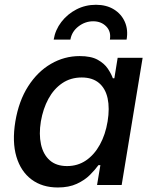

<svg xmlns="http://www.w3.org/2000/svg" viewBox="-20 -789 655 819"><path d="M226.6 10.7Q160.2 10.7 114.5 -23.4Q68.8 -57.6 50 -120.6Q31.2 -183.6 45.4 -270.5Q60.1 -358.4 100.1 -420.9Q140.1 -483.4 197.3 -516.6Q254.4 -549.8 319.8 -549.8Q368.7 -549.8 397 -533.9Q425.3 -518.1 439.9 -496.1Q454.6 -474.1 461.4 -455.1H467.8L481.9 -542.5H588.4L499 0H394L408.2 -84.5H399.9Q385.7 -64.9 363.5 -42.7Q341.3 -20.5 307.6 -4.9Q273.9 10.7 226.6 10.7ZM266.1 -80.6Q311.5 -80.6 346.9 -104.7Q382.3 -128.9 406 -171.9Q429.7 -214.8 439 -271Q448.2 -327.6 439 -369.9Q429.7 -412.1 401.9 -435.3Q374 -458.5 328.6 -458.5Q281.2 -458.5 245.4 -434.1Q209.5 -409.7 186.5 -367.4Q163.6 -325.2 154.3 -271Q145.5 -216.8 154.8 -173.6Q164.1 -130.4 191.9 -105.5Q219.7 -80.6 266.1 -80.6ZM389.2 -768.6Q434.1 -768.6 466.1 -748.8Q498 -729 512.7 -695.3Q527.3 -661.6 520 -620.1H448.7Q454.6 -654.3 433.1 -676.3Q411.6 -698.2 377.4 -698.2Q343.3 -698.2 314.7 -676.3Q286.1 -654.3 280.3 -620.1H209Q215.8 -661.6 241.7 -695.3Q267.6 -729 305.9 -748.8Q344.2 -768.6 389.2 -768.6Z"/></svg>

Font: Inter 16pt Medium
Style: Italic
Weight: 500
Italic angle: -9.3988°
Version: Version 4.001;git-66647c0bb